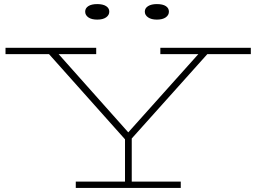

<svg xmlns="http://www.w3.org/2000/svg" viewBox="-20 -920 1254 940"><path d="M625 -242V-31H865V0H351V-31H592V-238L220 -655H7V-686H451V-655H267L608 -272L951 -655H765V-686H1208V-655H995ZM397 -863Q397 -880 412.5 -890Q428 -900 456 -900Q484 -900 499.5 -890Q515 -880 515 -863Q515 -846 499.5 -835Q484 -824 456 -824Q428 -824 412.5 -835Q397 -846 397 -863ZM689 -863Q689 -880 705 -890Q721 -900 748 -900Q777 -900 792 -890Q807 -880 807 -863Q807 -846 791.5 -835Q776 -824 748 -824Q721 -824 705 -835Q689 -846 689 -863Z"/></svg>

Font: BioRhyme Expanded ExtraLight
Style: Regular
Weight: 275
Width: 7
Designer: Aoife Mooney
Foundry: Aoife Mooney Type
Version: Version 1.000